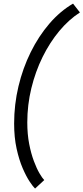

<svg xmlns="http://www.w3.org/2000/svg" viewBox="-20 -834 472 1087"><path d="M178.5 233.5Q167.5 223.5 148 194.2Q128.5 165 108.2 118Q88 71 74 7.5Q60 -56 60 -134.5Q60 -242 84.5 -345Q109 -448 153.8 -538.5Q198.5 -629 259.5 -700Q320.5 -771 393.5 -813.5L432.5 -763.5Q370 -723.5 316 -658.8Q262 -594 221.2 -511.5Q180.5 -429 157.5 -334.5Q134.5 -240 134.5 -140.5Q134.5 -74.5 145.2 -19.2Q156 36 171.8 78Q187.5 120 203.5 147.2Q219.5 174.5 230.5 185.5Z"/></svg>

Font: Epilogue
Style: Italic
Weight: 400
Italic angle: -12°
Designer: Tyler Finck
Foundry: Etcetera Type Co
Version: Version 2.112